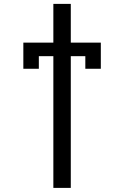

<svg xmlns="http://www.w3.org/2000/svg" viewBox="-20 -752 626 968"><path d="M249 195.3V-468.8H175.8V-405.3H97.7V-537.1H249V-732.4H336.9V-537.1H488.3V-405.3H410.2V-468.8H336.9V195.3Z"/></svg>

Font: Consola Mono
Style: Book
Weight: 400
Monospace: yes
Version: Version 2.001